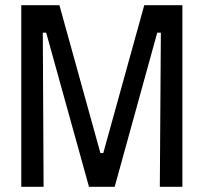

<svg xmlns="http://www.w3.org/2000/svg" viewBox="-20 -720 785 740"><path d="M62 0V-700H209L367 -130H378L536 -700H683V0H596L600 -594H586L422 0H323L158 -594H145L148 0Z"/></svg>

Font: Phudu
Style: Regular
Weight: 400
Version: Version 1.005;gftools[0.9.23]